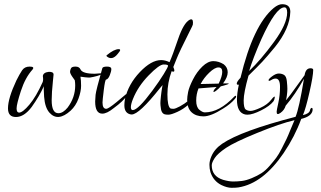

<svg xmlns="http://www.w3.org/2000/svg" viewBox="-20 -541 1528 914"><path d="M226 -64Q226 -2 258 -2Q280 -2 302 -29Q338 -77 338 -134Q338 -147 336 -159L324 -176Q313 -192 313.5 -200Q314 -208 318 -216Q322 -224 339.5 -224Q357 -224 363 -211Q372 -190 431 -190L459 -192Q465 -193 465 -191Q465 -184 425 -175L409 -172Q407 -172 399 -172Q391 -172 363 -176Q366 -159 366 -132.5Q366 -106 353.5 -71.5Q341 -37 316 -14Q256 40 216 -4Q194 -28 190 -80Q187 -127 189 -131Q168 -84 131 -32Q95 16 56 16Q18 16 18 -25Q18 -73 58 -158Q73 -188 85 -206Q97 -224 121 -224Q147 -224 134 -209Q100 -171 79.5 -108Q59 -45 59 -25Q59 -5 71 -5Q88 -5 120 -43Q152 -81 183 -150Q187 -159 184 -179Q186 -196 212 -199Q235 -200 235 -186Q235 -184 232 -156Q226 -99 226 -64Z M545 -307Q552 -307 552 -302.5Q552 -298 540 -284Q514 -252 489 -272Q485 -275 488 -278Q523 -307 545 -307ZM468 -53Q468 -23 486 -23Q496 -23 535.5 -55.5Q575 -88 578 -91Q581 -94 583 -92.5Q585 -91 585 -89.5Q585 -88 584 -86Q569 -61 521 -26Q489 0 467 0Q433 0 433 -58Q433 -69 435 -89.5Q437 -110 467 -216Q469 -224 489.5 -224Q510 -224 510 -212.5Q510 -201 502.5 -182.5Q495 -164 485 -162Q480 -161 474 -112Q468 -63 468 -53Z M797 -202Q777 -147 777 -91.5Q777 -36 791 -25Q796 -23 805.5 -23Q815 -23 837 -35Q859 -47 878.5 -63Q898 -79 899 -77.5Q900 -76 900 -74Q900 -64 877 -43Q854 -22 824.5 -8.5Q795 5 781.5 5Q768 5 762 2.5Q756 0 752 -6Q748 -12 746.5 -20.5Q745 -29 744 -39.5Q743 -50 744 -61Q745 -72 746 -82.5Q747 -93 748.5 -103Q750 -113 751 -120Q752 -127 754 -136L742 -122Q642 4 607 4Q605 4 604 4Q572 -1 572 -40Q572 -53 575 -70Q591 -140 645.5 -197.5Q700 -255 747 -255Q766 -255 787 -245Q801 -276 827.5 -354Q854 -432 883 -447Q887 -449 890 -449Q901 -449 898 -424Q898 -421 883 -392Q834 -295 820.5 -260.5Q807 -226 805 -222Q816 -198 803 -200ZM613 -70Q603 -45 603 -31Q603 -17 612 -17Q637 -17 705 -109Q739 -155 759.5 -188.5Q780 -222 780 -228Q780 -234 759 -234Q738 -234 687.5 -182Q637 -130 613 -70Z M1045 -235Q1064 -220 1064 -197Q1064 -174 1042 -144H1062Q1077 -144 1061 -138.5Q1045 -133 1031 -130Q1021 -118 1008 -108.5Q995 -99 996 -107L1001 -116L1011 -127Q930 -121 925 -120Q914 -93 914 -62Q914 -31 929 -18.5Q944 -6 955 -6Q1024 -6 1095 -81Q1104 -90 1104 -80Q1104 -77 1098 -70Q1078 -46 1042 -24Q984 13 948.5 13Q913 13 892 -6.5Q871 -26 871 -66Q871 -80 875.5 -103Q880 -126 898.5 -162.5Q917 -199 943.5 -224.5Q970 -250 995.5 -250Q1021 -250 1045 -235ZM1021 -143Q1038 -178 1038 -199Q1038 -220 1020 -220Q1002 -220 976 -195Q950 -170 935 -141Q1009 -143 1021 -143Z M1163 -181Q1140 -99 1140 -63Q1140 -27 1149.5 -20Q1159 -13 1173 -13Q1187 -13 1220 -28Q1253 -43 1271 -66Q1289 -89 1288 -77Q1287 -67 1282 -59Q1264 -36 1223 -15.5Q1182 5 1158 5Q1152 5 1147 4Q1108 -5 1108 -67Q1108 -96 1117 -138Q1107 -136 1107 -143Q1107 -152 1125 -171Q1185 -421 1283 -503Q1305 -521 1323 -521Q1362 -521 1362 -485Q1360 -405 1288 -316Q1251 -271 1228.5 -247Q1206 -223 1163 -181ZM1347 -481Q1347 -506 1334 -506Q1293 -506 1224 -354Q1184 -263 1166 -203Q1221 -255 1284 -341Q1347 -427 1347 -481Z M1471 -208Q1471 -180 1453 -101Q1435 -22 1422 7Q1453 0 1456 -17Q1457 -23 1460.5 -26Q1464 -29 1466.5 -26.5Q1469 -24 1468 -16Q1464 13 1414 25Q1384 108 1330 188Q1232 332 1116 351Q1104 353 1082.5 353Q1061 353 1034 340Q996 321 982 279Q977 262 977 243.5Q977 225 986 204Q1001 168 1038 143Q1128 82 1387 15Q1404 -25 1427 -166Q1386 -92 1340 -38Q1334 -17 1315 -3.5Q1296 10 1297 -10Q1297 -15 1305 -51.5Q1313 -88 1313 -127.5Q1313 -167 1292 -167Q1282 -167 1271 -160Q1260 -153 1258.5 -158.5Q1257 -164 1275 -177.5Q1293 -191 1307 -191Q1321 -191 1332 -184.5Q1343 -178 1345.5 -155Q1348 -132 1348 -118Q1348 -104 1345.5 -85.5Q1343 -67 1341 -65Q1341 -58 1430 -183Q1435 -216 1458 -216Q1471 -216 1471 -208ZM988 246Q988 298 1042 315Q1070 323 1090 323Q1110 323 1131 320.5Q1152 318 1178.5 307Q1205 296 1224.5 283.5Q1244 271 1263.5 248.5Q1283 226 1295 210Q1307 194 1322 164.5Q1337 135 1344 120.5Q1351 106 1364 73.5Q1377 41 1382 31Q1314 47 1205 91.5Q1096 136 1056 163Q1016 190 1002 211.5Q988 233 988 246Z"/></svg>

Font: Lovers Quarrel
Style: Regular
Weight: 400
Designer: Robert E. Leuschke
Foundry: Robert E. Leuschke
Version: Version 1.001